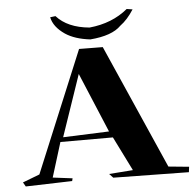

<svg xmlns="http://www.w3.org/2000/svg" viewBox="-53 -869 867 856"><g transform="rotate(-5 380.5 -441.5)"><path d="M758 -67 420 -72 403 -90 510 -98 434 -251H199L151 -96L239 -85L236 -73L28 -67L17 -86L93 -115L318 -657L424 -656L669 -100L761 -91ZM213 -271 419 -279 307 -546ZM372 -695Q303 -703 261 -731Q211 -765 202 -809L226 -812Q275 -757 373 -748Q475 -758 545 -816L571 -812Q543 -768 510 -744Q470 -703 372 -695Z"/></g></svg>

Font: Xiangcui Kesong Xiangcui Kesong
Style: Regular
Weight: 400
Version: Version 1.501;March 28, 2024;FontCreator 14.0.0.2814 64-bit